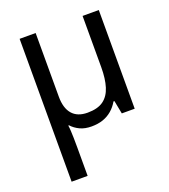

<svg xmlns="http://www.w3.org/2000/svg" viewBox="-141 -638 865 980"><g transform="rotate(-20 292.0 -148.0)"><path d="M509 -536V0H439L425 -72H420Q405 -46 383.5 -27.5Q362 -9 334.5 0.5Q307 10 272 10Q236 10 209.5 -2.5Q183 -15 165 -35H161Q163 -23 164 -5.5Q165 12 165.5 34.5Q166 57 166 84V240H79V-536H166V-190Q166 -128 194 -95.5Q222 -63 277 -63Q332 -63 363 -85.5Q394 -108 407.5 -151.5Q421 -195 421 -257V-536Z"/></g></svg>

Font: Noto Sans Display
Style: Regular
Weight: 400
Designer: Monotype Design Team
Foundry: Monotype Imaging Inc.
Version: Version 2.003